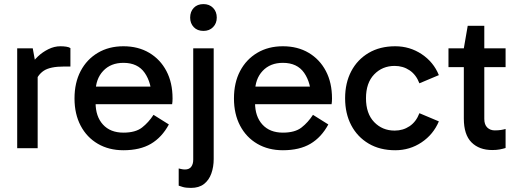

<svg xmlns="http://www.w3.org/2000/svg" viewBox="-20 -724 2540 938"><path d="M140 -488 164 -356V0H64V-488ZM149 -315 125 -326V-399L134 -410Q144 -428 165.5 -448.5Q187 -469 216 -483.5Q245 -498 275 -498Q290 -498 303.5 -496Q317 -494 324 -489V-399H293Q225 -399 194 -378.5Q163 -358 149 -315Z M583 10Q512 10 458 -21.5Q404 -53 374 -110Q344 -167 344 -243Q344 -320 374 -377Q404 -434 458 -466Q512 -498 583 -498Q655 -498 709 -466Q763 -434 793 -377Q823 -320 823 -243Q823 -236 822.5 -228.5Q822 -221 821 -215H439V-301H749L721 -243Q721 -319 687 -368Q653 -417 583 -417Q521 -417 484 -377.5Q447 -338 447 -274V-222Q447 -155 483 -115.5Q519 -76 583 -76Q642 -76 674 -101Q706 -126 730 -163L805 -116Q771 -53 717.5 -21.5Q664 10 583 10Z M913 194Q888 194 873 189.5Q858 185 853 183V99Q858 100 866 102Q874 104 884 104Q904 104 914 91Q924 78 924 56V-488H1024V53Q1024 91 1012.5 123.5Q1001 156 976.5 175Q952 194 913 194ZM909 -638Q909 -667 926.5 -685.5Q944 -704 974 -704Q1003 -704 1021 -685.5Q1039 -667 1039 -638Q1039 -610 1021 -591.5Q1003 -573 974 -573Q944 -573 926.5 -591.5Q909 -610 909 -638Z M1362 10Q1291 10 1237 -21.5Q1183 -53 1153 -110Q1123 -167 1123 -243Q1123 -320 1153 -377Q1183 -434 1237 -466Q1291 -498 1362 -498Q1434 -498 1488 -466Q1542 -434 1572 -377Q1602 -320 1602 -243Q1602 -236 1601.5 -228.5Q1601 -221 1600 -215H1218V-301H1528L1500 -243Q1500 -319 1466 -368Q1432 -417 1362 -417Q1300 -417 1263 -377.5Q1226 -338 1226 -274V-222Q1226 -155 1262 -115.5Q1298 -76 1362 -76Q1421 -76 1453 -101Q1485 -126 1509 -163L1584 -116Q1550 -53 1496.5 -21.5Q1443 10 1362 10Z M1911 10Q1836 10 1781 -22.5Q1726 -55 1696 -112Q1666 -169 1666 -244Q1666 -319 1696 -376Q1726 -433 1781 -465.5Q1836 -498 1911 -498Q1982 -498 2040 -459.5Q2098 -421 2124 -357L2029 -317Q2013 -359 1981 -380.5Q1949 -402 1908 -402Q1848 -402 1808 -360.5Q1768 -319 1768 -244Q1768 -169 1808 -127.5Q1848 -86 1908 -86Q1949 -86 1981 -107.5Q2013 -129 2029 -171L2124 -131Q2097 -67 2039.5 -28.5Q1982 10 1911 10Z M2385 9Q2321 9 2283.5 -28.5Q2246 -66 2246 -145V-482V-488L2265 -598H2346V-143Q2346 -115 2360.5 -101Q2375 -87 2397 -87Q2414 -87 2427 -89Q2440 -91 2450 -94V-1Q2437 3 2421.5 6Q2406 9 2385 9ZM2171 -396V-488H2450V-396Z"/></svg>

Font: Gabarito
Style: Regular
Weight: 400
Designer: Leandro Assis / Alvaro Franca / Felipe Casaprima
Foundry: Naipe Foundry
Version: Version 1.000